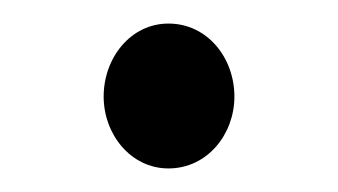

<svg xmlns="http://www.w3.org/2000/svg" viewBox="-20 -142 287 163"><path d="M123 1C156 1 179 -28 179 -60C179 -93 156 -122 123 -122C91 -122 68 -93 68 -60C68 -28 91 1 123 1Z"/></svg>

Font: 寒蝉锦书宋 CompactLight
Style: Bold
Weight: 400
Width: 4
Designer: 寒蝉锦书宋{Warren} 思源宋体{Ryoko NISHIZUKA 西塚涼子 (kana & ideographs); Frank Grießhammer (Latin, Greek & Cyrillic); Wenlong ZHANG 
Foundry: Adobe & ChillType
Version: Version 2.000;Glyphs 3.1.1 (3135)